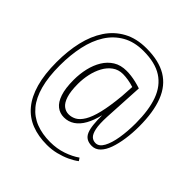

<svg xmlns="http://www.w3.org/2000/svg" viewBox="-218 -869 1152 1152"><g transform="rotate(45 358.0 -293.5)"><path d="M357 123Q284 123 226.5 100.5Q169 78 129 30Q89 -18 68 -92.5Q47 -167 47 -270Q47 -364 65.5 -444Q84 -524 123.5 -583.5Q163 -643 224.5 -676.5Q286 -710 371 -710Q476 -710 542 -670.5Q608 -631 639.5 -550Q671 -469 671 -347Q671 -291 663.5 -239.5Q656 -188 642 -148.5Q628 -109 605.5 -86Q583 -63 552 -63Q526 -63 508.5 -73.5Q491 -84 482 -105.5Q473 -127 469.5 -160Q466 -193 466 -238Q453 -183 431.5 -144.5Q410 -106 380 -86Q350 -66 313 -66Q278 -66 251.5 -86.5Q225 -107 210 -151.5Q195 -196 195 -267Q195 -318 206 -365Q217 -412 239.5 -449Q262 -486 297 -508Q332 -530 382 -530Q401 -530 421 -527.5Q441 -525 462.5 -520Q484 -515 508 -507L494 -252Q491 -187 498.5 -152.5Q506 -118 520.5 -104.5Q535 -91 556 -91Q585 -91 604.5 -126.5Q624 -162 633.5 -220Q643 -278 643 -346Q643 -458 615.5 -533.5Q588 -609 528 -647.5Q468 -686 369 -686Q291 -686 235 -654Q179 -622 143.5 -566Q108 -510 91.5 -434Q75 -358 75 -269Q75 -172 94 -102Q113 -32 149.5 12Q186 56 239 76.5Q292 97 358 97Q416 97 465.5 80Q515 63 550 38L562 56Q539 74 506.5 89Q474 104 436 113.5Q398 123 357 123ZM320 -99Q345 -99 368 -111.5Q391 -124 411 -157Q431 -190 445.5 -249.5Q460 -309 469 -403L474 -485Q450 -493 425 -497Q400 -501 380 -501Q342 -501 313.5 -480.5Q285 -460 266.5 -426Q248 -392 239 -351Q230 -310 230 -268Q230 -206 242 -168.5Q254 -131 274.5 -115Q295 -99 320 -99Z"/></g></svg>

Font: Georama ExtraLight
Style: Regular
Weight: 250
Version: Version 1.001